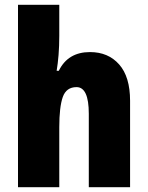

<svg xmlns="http://www.w3.org/2000/svg" viewBox="-20 -780 616 800"><path d="M227 -631Q227 -588 224 -551Q221 -514 216 -485H225Q263 -563 355 -563Q431 -563 476.5 -511.5Q522 -460 522 -360V0H350V-306Q350 -417 299 -417Q256 -417 241.5 -375.5Q227 -334 227 -250V0H55V-760H227Z"/></svg>

Font: Noto Sans Bengali Condensed Black
Style: Regular
Weight: 900
Width: 3
Designer: Joana Ranito - Universal Thirst; Jelle Bosma - Monotype Design Team
Foundry: Universal Thirst ehf.
Version: Version 3.000; ttfautohint (v1.8.4.7-5d5b)